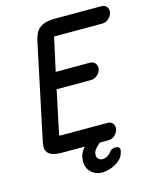

<svg xmlns="http://www.w3.org/2000/svg" viewBox="-129 -810 851 1060"><g transform="rotate(-15 296.0 -280.0)"><path d="M554 -724Q574 -724 584.5 -710.5Q595 -697 591 -677Q586 -657 570 -643.5Q554 -630 534 -630H259L217 -439H413Q432 -439 443 -425Q454 -411 450 -392Q446 -372 429 -358.5Q412 -345 393 -345H197L145 -98Q144 -96 146.5 -94.5Q149 -93 158 -93H420Q440 -93 450.5 -79.5Q461 -66 457 -46Q452 -26 436 -12.5Q420 1 400 1H351L337 14Q316 34 312 49Q307 76 322.5 87Q338 98 359 90.5Q380 83 392 66.5Q404 50 423 49Q442 48 448.5 57.5Q455 67 449 82Q445 103 430 118.5Q415 134 396.5 144Q378 154 358.5 159Q339 164 324 164Q279 164 253 133Q227 102 238 49Q242 31 260 7L266 1H138Q101 1 81 -6.5Q61 -14 52.5 -27Q44 -40 45 -58.5Q46 -77 51 -98L163 -628Q168 -649 175 -666.5Q182 -684 196 -697Q210 -710 233 -717Q256 -724 292 -724Z"/></g></svg>

Font: VDS
Style: Italic
Weight: 400
Designer: artmaker
Foundry: artmaker
Version: Version 1.000 2009 initial release